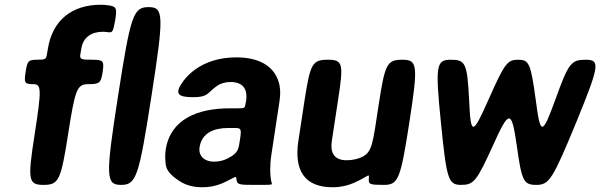

<svg xmlns="http://www.w3.org/2000/svg" viewBox="-20 -780 2532 810"><path d="M414 -646C422 -646 430 -645 437 -644C455 -642 457 -646 466 -695C474 -745 471 -752 441 -757C429 -759 418 -760 405 -760C284 -760 201 -695 182 -574L178 -551C175 -530 171 -528 136 -528C100 -528 95 -523 88 -476C81 -430 84 -425 120 -425C155 -425 156 -405 126 -212C96 -20 99 0 164 0C228 0 237 -20 267 -212C297 -405 305 -425 353 -425C400 -425 406 -430 413 -476C420 -523 416 -528 369 -528C321 -528 316 -530 319 -551L323 -574C330 -622 365 -646 414 -646Z M619 -375C672 -716 671 -750 607 -750C542 -750 531 -716 478 -375C425 -34 426 0 491 0C555 0 566 -34 619 -375Z M1125 -128 1159 -352C1164 -383 1163 -410 1156 -433C1136 -501 1074 -538 976 -538C907 -538 849 -519 805 -488C787 -475 769 -459 754 -439C713 -383 731 -370 795 -370C860 -370 853 -388 896 -418C911 -428 930 -434 952 -434C1005 -434 1026 -404 1018 -353L1015 -338C1013 -324 1010 -323 981 -323H950C816 -323 699 -279 679 -148C677 -137 677 -126 677 -115C680 -87 670 -60 736 -17C761 0 793 10 834 10C865 10 892 4 916 -6C976 -32 975 -44 978 -21C980 -1 990 0 1055 0C1119 0 1126 0 1127 -4C1128 -8 1121 -12 1120 -62C1120 -82 1121 -103 1125 -128ZM822 -159C831 -218 881 -240 942 -240H971C997 -240 999 -236 993 -195C986 -153 988 -136 943 -113C925 -103 905 -98 882 -98C843 -98 816 -122 822 -159Z M1442 -104C1391 -104 1372 -134 1380 -186L1406 -357C1430 -512 1427 -528 1363 -528C1298 -528 1289 -512 1265 -358L1239 -187C1220 -64 1262 10 1383 10C1417 10 1446 3 1472 -8C1537 -37 1538 -52 1536 -27C1534 -2 1540 0 1600 0C1660 0 1670 -24 1707 -264C1744 -504 1742 -528 1678 -528C1613 -528 1604 -511 1578 -341C1552 -171 1551 -139 1506 -117C1488 -109 1467 -104 1442 -104Z M2240 -360C2219 -513 2212 -528 2166 -528C2120 -528 2109 -513 2041 -360C1973 -207 1966 -207 1959 -360C1951 -513 1944 -528 1882 -528C1820 -528 1816 -504 1840 -264C1864 -24 1871 0 1925 0C1979 0 1991 -15 2060 -167C2128 -318 2138 -318 2160 -167C2181 -15 2189 0 2243 0C2297 0 2312 -24 2411 -264C2509 -504 2513 -528 2451 -528C2389 -528 2378 -513 2323 -360C2267 -207 2260 -207 2240 -360Z"/></svg>

Font: Asimov Print
Style: AIt
Weight: 500
Designer: Google
Version: Version 2.000980: 2014